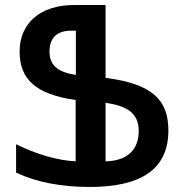

<svg xmlns="http://www.w3.org/2000/svg" viewBox="-20 -734 734 764"><path d="M337 10C545 10 650 -63 650 -215C650 -335 587 -401 400 -424V-714H274C141 -714 58 -642 58 -529C58 -421 119 -359 281 -336V-92C206 -96 126 -120 44 -160V-47C126 -9 223 10 337 10ZM282 -436C207 -447 177 -476 177 -529C177 -579 202 -612 264 -612H282ZM400 -92V-325C481 -313 532 -287 532 -213C532 -139 488 -94 400 -92Z"/></svg>

Font: Noto Sans Armenian SemiCondensed SemiBold
Style: Regular
Weight: 600
Width: 4
Designer: Monotype Design Team
Foundry: Monotype Imaging Inc.
Version: Version 2.008